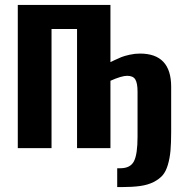

<svg xmlns="http://www.w3.org/2000/svg" viewBox="-20 -598 756 775"><path d="M453.1 157.2V81.1H465.8Q506.3 81.1 520.8 52.7Q535.2 24.4 535.2 -45.9V-228Q535.2 -261.7 526.4 -276.9Q517.6 -292 493.2 -292Q470.7 -292 425.8 -272V0H291V-481H188V0H51.8V-578.1H425.8V-347.2Q426.8 -347.7 442.4 -355.2Q458 -362.8 469.7 -367.4Q481.4 -372.1 502.9 -377Q524.4 -381.8 544.9 -381.8Q670.9 -381.8 670.9 -248V-64.9Q670.9 -20 668.2 10Q665.5 40 657.7 66.9Q649.9 93.8 636.5 109.4Q623 125 600.1 136.7Q577.1 148.4 545.7 152.8Q514.2 157.2 469.2 157.2Z"/></svg>

Font: Oswald Medium
Style: Regular
Weight: 500
Designer: Vernon Adams
Foundry: Vernon Adams
Version: Version 4.103